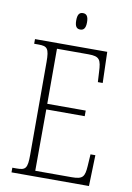

<svg xmlns="http://www.w3.org/2000/svg" viewBox="-97 -953 694 1013"><g transform="rotate(10 250.0 -446.5)"><path d="M264 -805C281 -805 293 -815 293 -849C293 -883 281 -893 264 -893C246 -893 235 -883 235 -849C235 -815 246 -805 264 -805ZM38 0H453L458 -166H432L428 -102C424 -46 416 -30 356 -30H160L161 -359H367V-389H161V-684H329C390 -684 398 -668 401 -601L404 -548H430L425 -714H38V-689H61C108 -689 119 -679 119 -605V-108C119 -35 109 -25 61 -25H38Z"/></g></svg>

Font: Noto Serif Armenian Condensed ExtraLight
Style: Regular
Weight: 200
Width: 3
Designer: Monotype Design Team
Foundry: Monotype Imaging Inc.
Version: Version 2.008